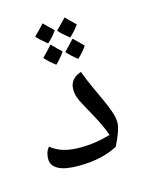

<svg xmlns="http://www.w3.org/2000/svg" viewBox="-110 -730 634 848"><g transform="rotate(-15 207.0 -306.0)"><path d="M156.2 0Q95.2 0 64.7 -16.6Q34.2 -33.2 34.2 -63.5Q34.2 -95.7 51.8 -116.2Q76.7 -95.7 108.6 -85.9Q140.6 -76.2 188 -76.2Q254.4 -76.2 323.7 -96.7Q308.1 -141.1 282.2 -188.5L248 -251Q232.9 -277.3 226.8 -295.4Q220.7 -313.5 220.7 -332Q220.7 -380.9 273.4 -398.4Q288.6 -357.4 305.7 -320.6Q322.8 -283.7 337.4 -251.5Q352.1 -219.2 361.8 -191.4Q371.6 -163.6 371.6 -140.6Q371.6 -126 362.3 -98.4Q353 -70.8 336.4 -39.1Q263.7 0 156.2 0ZM218.8 -447.3ZM214.4 29.3ZM214.4 51.8ZM219.2 -506.3Q197.3 -476.1 176.8 -457Q145.5 -481 128.9 -501Q145.5 -517.1 175.3 -549.8Q195.3 -527.8 219.2 -506.3ZM209.5 -606Q194.3 -582.5 166.5 -557.1Q135.3 -582 118.7 -601.1Q137.7 -618.7 165.5 -649.4Q177.2 -636.7 209.5 -606ZM319.8 -506.3Q303.2 -480.5 277.3 -457Q248.5 -479 229.5 -501Q246.1 -517.1 275.9 -549.8ZM310.1 -606Q294.9 -582.5 267.1 -557.1Q235.8 -582 219.2 -601.1Q226.1 -607.4 266.1 -649.4Q277.8 -636.7 310.1 -606ZM218.8 -447.3ZM217.3 -664.1Z"/></g></svg>

Font: Noto Naskh Arabic
Style: Regular
Weight: 400
Designer: Monotype Design team
Foundry: Monotype Imaging Inc.
Version: Version 1.01